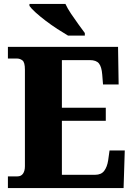

<svg xmlns="http://www.w3.org/2000/svg" viewBox="-20 -951 674 971"><path d="M20 0V-59H68Q87 -59 96.5 -73Q106 -87 106 -110V-599Q106 -636 93.5 -645.5Q81 -655 66 -655H20V-714H577L580 -524H501L497 -574Q494 -613 480.5 -630Q467 -647 434 -647H293V-406H515V-340H293V-67H461Q492 -67 507 -87Q522 -107 527 -140L534 -190H611L605 0ZM324 -771Q300 -785 270 -804.5Q240 -824 211 -846Q182 -868 160 -888Q138 -908 129 -921V-931H311Q321 -909 339 -882Q357 -855 376 -829Q395 -803 409 -784V-771Z"/></svg>

Font: Noto Serif SemiCondensed Black
Style: Regular
Weight: 900
Width: 4
Designer: Monotype Design Team
Foundry: Monotype Imaging Inc.
Version: Version 2.014; ttfautohint (v1.8.4.7-5d5b)